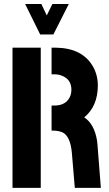

<svg xmlns="http://www.w3.org/2000/svg" viewBox="-20 -916 533 936"><path d="M102.5 -896.5H181.6L208 -840.8L235.4 -896.5H315.4L240.2 -748H175.8ZM41 0V-683.6H178.7V0ZM231.4 -279.3V-401.4H244.1Q306.6 -401.4 324.2 -452.1Q328.1 -464.8 328.1 -478.5Q328.1 -530.3 279.3 -547.9Q263.7 -553.7 244.1 -553.7H231.4V-683.6H252.9Q380.9 -681.6 432.6 -592.8Q457 -550.8 457 -498Q456.1 -397.5 390.6 -343.8Q439.5 -312.5 453.1 -230.5Q454.1 -220.7 455.1 -211.9L471.7 0H344.7L330.1 -173.8Q322.3 -252 285.2 -270.5Q267.6 -278.3 242.2 -279.3Z"/></svg>

Font: Post No Bills Jaffna ExtraBold
Style: Regular
Weight: 800
Designer: Kosala Senevirathne, Siva Puranthara, Lasantha Premarathna, Tharique Azeez
Foundry: Mooniak
Version: Version 1.220 ; ttfautohint (v1.6)